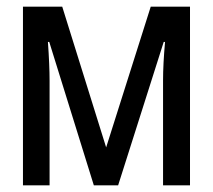

<svg xmlns="http://www.w3.org/2000/svg" viewBox="-20 -557 640 577"><path d="M49 -537H167L299 -114L433 -537H551V0H470V-315Q470 -364 476 -431H472L335 0H262L128 -431H124Q129 -361 129 -314V0H49Z"/></svg>

Font: Noto Sans Mono UI
Style: Regular
Weight: 400
Monospace: yes
Designer: Monotype Design team
Foundry: Monotype Imaging Inc.
Version: Version 1.000